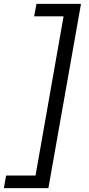

<svg xmlns="http://www.w3.org/2000/svg" viewBox="-65 -813 464 1000"><path d="M356.9 -793 187 167H-44.9L-33.2 101.1H120.1L266.1 -728H112.8L125 -793Z"/></svg>

Font: Hubot Sans
Style: Italic
Weight: 400
Italic angle: -10°
Designer: Deni Anggara
Foundry: GitHub
Version: Version 1.001;gftools[0.9.31]